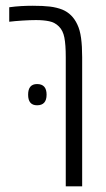

<svg xmlns="http://www.w3.org/2000/svg" viewBox="-20 -660 377 680"><path d="M212.9 0V-458Q212.9 -501.5 208 -526.9Q203.1 -552.2 188.5 -566.4Q174.3 -580.6 154.3 -584.7Q134.3 -588.9 107.4 -588.9Q87.9 -588.9 60.1 -587.2Q32.2 -585.4 12.7 -583V-634.3Q33.7 -637.2 54.4 -638.4Q75.2 -639.6 94.7 -639.6Q133.3 -639.6 157 -636.7Q180.7 -633.8 200.7 -626Q236.3 -611.3 253.9 -573.2Q263.2 -554.2 267.1 -525.4Q271 -496.6 271 -458V0ZM111.3 -287.1Q79.6 -287.1 79.6 -324.7Q79.6 -362.3 111.3 -362.3Q145 -362.3 145 -324.7Q145 -287.1 111.3 -287.1Z"/></svg>

Font: Open Sans Condensed Light
Style: Regular
Weight: 300
Width: 3
Designer: Monotype Design Team
Foundry: Monotype Imaging Inc.
Version: Version 3.003; ttfautohint (v1.8.4)